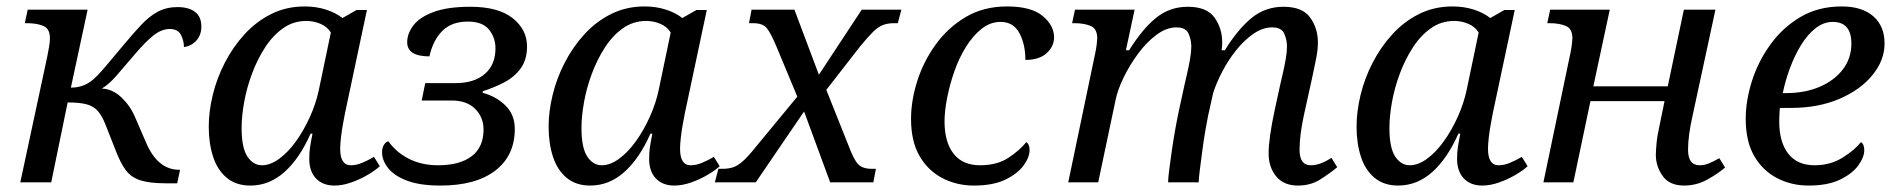

<svg xmlns="http://www.w3.org/2000/svg" viewBox="-20 -566 5889 596"><path d="M495 3Q445 3 416.5 -6Q388 -15 371.5 -36.5Q355 -58 341 -94L308 -178Q297 -206 284 -221Q271 -236 249.5 -242Q228 -248 190 -248L139 0H43L126 -387Q129 -401 132 -418.5Q135 -436 135 -447Q135 -477 114.5 -485.5Q94 -494 65 -494H57L66 -536H252L200 -294Q237 -294 264 -315Q280 -327 307 -359Q334 -391 365 -428Q395 -464 419.5 -490Q444 -516 470.5 -530Q497 -544 531 -544Q566 -544 585.5 -529Q605 -514 605 -484Q605 -457 589.5 -440Q574 -423 551 -420Q551 -440 541.5 -458Q532 -476 507 -476Q482 -476 457 -456.5Q432 -437 399 -398Q363 -356 341 -330.5Q319 -305 296 -291Q329 -290 356.5 -264Q384 -238 399 -203L434 -122Q470 -39 536 -39H539L530 3Z M757 10Q713 10 684 -14Q655 -38 641.5 -79.5Q628 -121 628 -173Q628 -220 640.5 -271.5Q653 -323 678 -371.5Q703 -420 739 -459.5Q775 -499 822 -522.5Q869 -546 926 -546Q962 -546 992.5 -536Q1023 -526 1043 -510L1087 -535H1119L1051 -215Q1049 -204 1045 -183Q1041 -162 1038.5 -140Q1036 -118 1036 -104Q1036 -53 1069 -53Q1086 -53 1104 -60.5Q1122 -68 1141 -79L1159 -50Q1145 -37 1121 -23Q1097 -9 1070 0.5Q1043 10 1018 10Q982 10 961 -12Q940 -34 940 -73Q940 -93 942.5 -109.5Q945 -126 950 -151H944Q910 -74 863 -32Q816 10 757 10ZM793 -53Q819 -53 846.5 -73Q874 -93 898.5 -127Q923 -161 942 -203Q961 -245 970 -288L1007 -465Q996 -483 975 -492Q954 -501 931 -501Q891 -501 859 -478.5Q827 -456 803 -419Q779 -382 762.5 -338Q746 -294 738 -249.5Q730 -205 730 -169Q730 -107 748 -80Q766 -53 793 -53Z M1347 10Q1284 10 1244 -5Q1204 -20 1185 -44Q1166 -68 1166 -93Q1166 -108 1172.5 -117.5Q1179 -127 1186 -127Q1209 -94 1248.5 -73.5Q1288 -53 1340 -53Q1407 -53 1444 -81Q1481 -109 1481 -164Q1481 -202 1455 -228Q1429 -254 1382 -254H1289L1300 -308H1394Q1452 -308 1485 -336.5Q1518 -365 1518 -416Q1518 -449 1498 -474Q1478 -499 1432 -499Q1382 -499 1353 -470Q1324 -441 1313 -391Q1244 -391 1244 -435Q1244 -462 1263.5 -487.5Q1283 -513 1326.5 -529Q1370 -545 1440 -545Q1527 -545 1571.5 -509.5Q1616 -474 1616 -422Q1616 -381 1596.5 -354Q1577 -327 1545.5 -310.5Q1514 -294 1479 -283L1478 -278Q1520 -267 1549 -238.5Q1578 -210 1578 -166Q1578 -83 1517.5 -36.5Q1457 10 1347 10Z M1812 10Q1768 10 1739 -14Q1710 -38 1696.5 -79.5Q1683 -121 1683 -173Q1683 -220 1695.5 -271.5Q1708 -323 1733 -371.5Q1758 -420 1794 -459.5Q1830 -499 1877 -522.5Q1924 -546 1981 -546Q2017 -546 2047.5 -536Q2078 -526 2098 -510L2142 -535H2174L2106 -215Q2104 -204 2100 -183Q2096 -162 2093.5 -140Q2091 -118 2091 -104Q2091 -53 2124 -53Q2141 -53 2159 -60.5Q2177 -68 2196 -79L2214 -50Q2200 -37 2176 -23Q2152 -9 2125 0.5Q2098 10 2073 10Q2037 10 2016 -12Q1995 -34 1995 -73Q1995 -93 1997.5 -109.5Q2000 -126 2005 -151H1999Q1965 -74 1918 -32Q1871 10 1812 10ZM1848 -53Q1874 -53 1901.5 -73Q1929 -93 1953.5 -127Q1978 -161 1997 -203Q2016 -245 2025 -288L2062 -465Q2051 -483 2030 -492Q2009 -501 1986 -501Q1946 -501 1914 -478.5Q1882 -456 1858 -419Q1834 -382 1817.5 -338Q1801 -294 1793 -249.5Q1785 -205 1785 -169Q1785 -107 1803 -80Q1821 -53 1848 -53Z M2199 0 2210 -42H2223Q2242 -42 2256.5 -47Q2271 -52 2287.5 -67Q2304 -82 2327 -111L2455 -266L2390 -422Q2372 -465 2359.5 -479.5Q2347 -494 2318 -494H2305L2313 -536H2446L2522 -334L2655 -536H2778L2767 -494H2754Q2735 -494 2720 -488Q2705 -482 2689.5 -466.5Q2674 -451 2650 -422L2545 -287L2614 -114Q2630 -71 2643.5 -56.5Q2657 -42 2686 -42H2699L2691 0H2557L2476 -220L2326 0Z M3003 10Q2950 10 2905.5 -13Q2861 -36 2834.5 -81.5Q2808 -127 2808 -197Q2808 -253 2827 -313.5Q2846 -374 2884 -427Q2922 -480 2977.5 -513Q3033 -546 3106 -546Q3181 -546 3216.5 -516.5Q3252 -487 3252 -450Q3252 -422 3229 -401Q3206 -380 3163 -380Q3163 -428 3144.5 -463Q3126 -498 3086 -498Q3054 -498 3027 -476.5Q3000 -455 2978.5 -420.5Q2957 -386 2942.5 -344.5Q2928 -303 2920 -262Q2912 -221 2912 -189Q2912 -125 2940 -89Q2968 -53 3022 -53Q3075 -53 3110 -76Q3145 -99 3166 -125Q3176 -118 3176 -100Q3176 -78 3157.5 -52.5Q3139 -27 3101 -8.5Q3063 10 3003 10Z M4009 10Q3965 10 3941.5 -18.5Q3918 -47 3918 -90Q3918 -136 3937 -225L3954 -303Q3957 -317 3962 -338Q3967 -359 3971 -382Q3975 -405 3975 -422Q3975 -442 3966.5 -461.5Q3958 -481 3929 -481Q3900 -481 3871.5 -461.5Q3843 -442 3818 -411Q3793 -380 3774.5 -344.5Q3756 -309 3746 -278L3730 -206Q3727 -192 3722 -163Q3717 -134 3712.5 -100.5Q3708 -67 3704.5 -39Q3701 -11 3701 0H3606Q3606 -12 3609.5 -39.5Q3613 -67 3618 -101.5Q3623 -136 3629 -169Q3635 -202 3640 -225L3657 -303Q3660 -317 3665 -338Q3670 -359 3674 -382Q3678 -405 3678 -422Q3678 -442 3669.5 -461.5Q3661 -481 3632 -481Q3601 -481 3570 -458Q3539 -435 3512.5 -399Q3486 -363 3467.5 -324.5Q3449 -286 3443 -256L3389 0H3296L3380 -402Q3383 -416 3384.5 -429.5Q3386 -443 3386 -447Q3386 -477 3365.5 -485.5Q3345 -494 3316 -494H3308L3317 -536H3502L3475 -410H3485Q3526 -476 3568.5 -510.5Q3611 -545 3667 -545Q3726 -545 3750 -511.5Q3774 -478 3774 -434Q3774 -428 3773.5 -422Q3773 -416 3772 -410H3782Q3823 -476 3865.5 -510.5Q3908 -545 3964 -545Q4023 -545 4047 -511.5Q4071 -478 4071 -434Q4071 -409 4064.5 -379.5Q4058 -350 4053 -324L4027 -206Q4021 -178 4017.5 -151Q4014 -124 4014 -101Q4014 -53 4049 -53Q4078 -53 4113 -76L4131 -47Q4107 -27 4077.5 -8.5Q4048 10 4009 10Z M4320 10Q4276 10 4247 -14Q4218 -38 4204.5 -79.5Q4191 -121 4191 -173Q4191 -220 4203.5 -271.5Q4216 -323 4241 -371.5Q4266 -420 4302 -459.5Q4338 -499 4385 -522.5Q4432 -546 4489 -546Q4525 -546 4555.5 -536Q4586 -526 4606 -510L4650 -535H4682L4614 -215Q4612 -204 4608 -183Q4604 -162 4601.5 -140Q4599 -118 4599 -104Q4599 -53 4632 -53Q4649 -53 4667 -60.5Q4685 -68 4704 -79L4722 -50Q4708 -37 4684 -23Q4660 -9 4633 0.5Q4606 10 4581 10Q4545 10 4524 -12Q4503 -34 4503 -73Q4503 -93 4505.5 -109.5Q4508 -126 4513 -151H4507Q4473 -74 4426 -32Q4379 10 4320 10ZM4356 -53Q4382 -53 4409.5 -73Q4437 -93 4461.5 -127Q4486 -161 4505 -203Q4524 -245 4533 -288L4570 -465Q4559 -483 4538 -492Q4517 -501 4494 -501Q4454 -501 4422 -478.5Q4390 -456 4366 -419Q4342 -382 4325.5 -338Q4309 -294 4301 -249.5Q4293 -205 4293 -169Q4293 -107 4311 -80Q4329 -53 4356 -53Z M5208 10Q5162 10 5141 -20Q5120 -50 5120 -85Q5120 -96 5122 -119.5Q5124 -143 5131 -174L5147 -252H4917L4864 0H4771L4855 -402Q4858 -416 4859.5 -429.5Q4861 -443 4861 -447Q4861 -477 4840.5 -485.5Q4820 -494 4791 -494H4783L4792 -536H4977L4926 -298H5157L5207 -536H5305L5233 -202Q5227 -175 5223.5 -149.5Q5220 -124 5220 -101Q5220 -53 5256 -53Q5270 -53 5284 -58.5Q5298 -64 5317 -75L5335 -46Q5313 -27 5279.5 -8.5Q5246 10 5208 10Z M5594 10Q5541 10 5496.5 -13Q5452 -36 5425.5 -81.5Q5399 -127 5399 -197Q5399 -253 5418 -313.5Q5437 -374 5475 -427Q5513 -480 5568.5 -513Q5624 -546 5697 -546Q5760 -546 5795 -515.5Q5830 -485 5830 -431Q5830 -379 5792.5 -333Q5755 -287 5689.5 -259Q5624 -231 5540 -231H5505Q5504 -220 5503.5 -209.5Q5503 -199 5503 -189Q5503 -125 5531 -89Q5559 -53 5613 -53Q5661 -53 5698.5 -76Q5736 -99 5757 -125Q5767 -118 5767 -100Q5767 -78 5748.5 -52.5Q5730 -27 5692 -8.5Q5654 10 5594 10ZM5524 -277Q5583 -277 5628.5 -296.5Q5674 -316 5700.5 -350.5Q5727 -385 5727 -431Q5727 -498 5669 -498Q5641 -498 5616 -478.5Q5591 -459 5571 -426.5Q5551 -394 5536.5 -355Q5522 -316 5514 -277Z"/></svg>

Font: NotoSerif-Italic
Style: Regular
Weight: 400
Italic angle: -12°
Designer: Monotype Design Team
Foundry: Monotype Imaging Inc.
Version: Version 2.007; ttfautohint (v1.8) -l 8 -r 50 -G 200 -x 14 -D